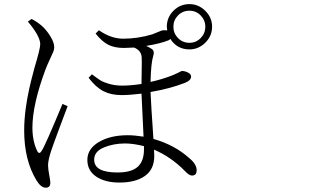

<svg xmlns="http://www.w3.org/2000/svg" viewBox="-20 -833 1540 911"><path d="M112.3 -730.5 129.9 -743.2Q154.3 -730.5 176.8 -711.9Q200.2 -691.4 218.8 -661.1Q237.3 -630.9 237.3 -609.4Q237.3 -598.6 232.9 -587.4Q228.5 -576.2 216.8 -551.8Q205.1 -527.3 195.3 -502Q133.8 -335.9 133.8 -227.5Q133.8 -164.1 156.2 -117.2Q166 -97.7 177.7 -117.2Q194.3 -141.6 276.4 -339.8L300.8 -329.1Q293 -308.6 261.2 -223.6Q229.5 -138.7 222.7 -117.2Q208 -72.3 208 -48.8Q208 -32.2 213.4 -3.9Q218.8 24.4 218.8 34.2Q218.8 57.6 197.3 57.6Q173.8 57.6 152.3 21.5Q94.7 -74.2 94.7 -213.9Q94.7 -240.2 96.7 -266.6Q98.6 -293 102.1 -318.8Q105.5 -344.7 109.4 -365.7Q113.3 -386.7 118.7 -411.6Q124 -436.5 127.4 -449.2Q130.9 -461.9 136.2 -482.9Q141.6 -503.9 142.6 -507.8Q170.9 -601.6 170.9 -623Q170.9 -661.1 112.3 -730.5ZM663.1 -124V-139.6Q612.3 -152.3 573.2 -152.3Q518.6 -152.3 472.7 -133.3Q426.8 -114.3 426.8 -75.2Q426.8 -14.6 537.1 -14.6Q603.5 -14.6 633.3 -41.5Q663.1 -68.4 663.1 -124ZM878.9 -782.2Q846.7 -782.2 824.7 -759.8Q802.7 -737.3 802.7 -706.1Q802.7 -674.8 824.7 -652.3Q846.7 -629.9 878.9 -629.9Q910.2 -629.9 932.1 -652.3Q954.1 -674.8 954.1 -706.1Q954.1 -737.3 932.1 -759.8Q910.2 -782.2 878.9 -782.2ZM433.6 -673.8 449.2 -689.5Q506.8 -649.4 564.5 -649.4Q632.8 -649.4 702.1 -669.9Q714.8 -674.8 727.5 -680.2Q740.2 -685.5 745.6 -687.5Q751 -689.5 755.9 -689.5Q768.6 -689.5 773.4 -688.5Q771.5 -700.2 771.5 -706.1Q771.5 -750 802.7 -781.7Q834 -813.5 878.9 -813.5Q921.9 -813.5 954.1 -781.7Q986.3 -750 986.3 -706.1Q986.3 -662.1 954.1 -630.4Q921.9 -598.6 878.9 -598.6Q820.3 -598.6 788.1 -648.4Q785.2 -644.5 779.3 -641.6Q740.2 -626 673.8 -615.2Q690.4 -607.4 700.2 -600.6Q714.8 -590.8 707 -567.4Q696.3 -533.2 694.3 -444.3Q752 -457 802.7 -477.5Q814.5 -482.4 824.2 -487.3Q834 -492.2 837.4 -494.1Q840.8 -496.1 843.8 -496.1Q857.4 -496.1 872.1 -488.8Q886.7 -481.4 886.7 -469.7Q886.7 -451.2 856.4 -439.5Q786.1 -412.1 694.3 -396.5Q696.3 -341.8 708 -173.8Q808.6 -145.5 878.9 -82Q913.1 -53.7 913.1 -25.4Q913.1 0 890.6 0Q877 0 855.5 -23.4Q792 -87.9 710.9 -123Q711.9 -111.3 711.9 -92.8Q711.9 -29.3 667.5 2Q623 33.2 546.9 33.2Q478.5 33.2 436.5 4.9Q394.5 -23.4 394.5 -74.2Q394.5 -127 449.2 -159.2Q503.9 -191.4 585.9 -191.4Q618.2 -191.4 661.1 -184.6Q652.3 -373 651.4 -388.7Q594.7 -381.8 556.6 -381.8Q506.8 -381.8 470.7 -400.4Q434.6 -418.9 400.4 -463.9L416 -480.5Q443.4 -460 456.5 -451.7Q469.7 -443.4 497.6 -435.1Q525.4 -426.8 559.6 -426.8Q600.6 -426.8 651.4 -434.6Q651.4 -454.1 652.3 -500Q653.3 -545.9 652.3 -559.6Q651.4 -592.8 616.2 -607.4Q585 -605.5 568.4 -605.5Q523.4 -605.5 493.7 -620.6Q463.9 -635.7 433.6 -673.8Z"/></svg>

Font: Bpmf Zihi Serif Light
Style: Light
Weight: 300
Foundry: But Ko
Version: Version 1.320